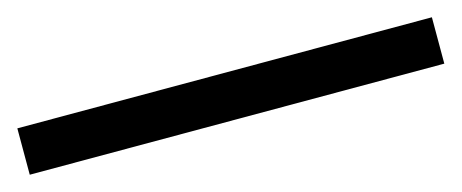

<svg xmlns="http://www.w3.org/2000/svg" viewBox="-23 -78 654 272"><g transform="rotate(-15 304.0 58.0)"><path d="M0 92V24H608V92Z"/></g></svg>

Font: Bricolage Grotesque 36pt Light
Style: Regular
Weight: 300
Designer: Mathieu Triay
Foundry: Atelier Triay
Version: Version 1.001;gftools[0.9.33.dev8+g029e19f]